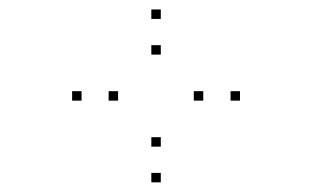

<svg xmlns="http://www.w3.org/2000/svg" viewBox="-20 -807 660 406"><path d="M487.5 -594.2V-614.2H467.5V-594.2ZM320 -767V-787H300V-767ZM152.5 -594.2V-614.2H132.5V-594.2ZM320 -421.4V-441.4H300V-421.4ZM229.7 -594.2V-614.2H209.7V-594.2ZM320 -691.5V-711.5H300V-691.5ZM409.8 -594.2V-614.2H389.8V-594.2ZM320 -496.9V-516.9H300V-496.9Z"/></svg>

Font: Monaspace Radon Dots Var
Style: Regular
Weight: 400
Designer: Riley Cran and the Lettermatic Team
Version: Version 1.100 (Monaspace Radon Dots)